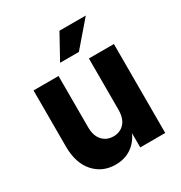

<svg xmlns="http://www.w3.org/2000/svg" viewBox="-174 -854 933 991"><g transform="rotate(-30 292.5 -358.0)"><path d="M230 14Q152 14 102.5 -41.5Q53 -97 53 -196V-530H202V-226Q202 -173 227.5 -145.5Q253 -118 293 -118Q333 -118 358 -145.5Q383 -173 383 -226H410Q410 -150 388 -96Q366 -42 325.5 -14Q285 14 230 14ZM383 0V-530H532V0ZM355 -585H243L323 -730H480Z"/></g></svg>

Font: Radio Canada Big
Style: Bold
Weight: 700
Designer: Étienne Aubert Bonn
Foundry: Coppers and Brasses
Version: Version 1.001